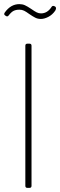

<svg xmlns="http://www.w3.org/2000/svg" viewBox="-22 -912 292 932"><path d="M101 -10V-690Q101 -700 111 -700H121Q131 -700 131 -690V-10Q131 0 121 0H111Q101 0 101 -10ZM120 -844Q105 -855 95 -860Q85 -865 72 -865Q56 -865 44.5 -859.5Q33 -854 20 -837Q14 -829 6 -835L3 -837Q-5 -842 1 -851Q30 -892 72 -892Q87 -892 99 -886.5Q111 -881 129 -869Q146 -857 156 -852Q166 -847 177 -847Q208 -847 228 -878Q230 -882 234 -883Q238 -884 242 -882L246 -880Q250 -877 250 -872Q250 -867 246 -860Q232 -840 212.5 -830Q193 -820 176 -820Q161 -820 148.5 -826.5Q136 -833 120 -844Z"/></svg>

Font: Barlow Semi Condensed Thin
Style: Regular
Weight: 250
Width: 4
Designer: Jeremy Tribby
Foundry: Tribby Type
Version: Version 1.408